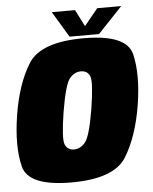

<svg xmlns="http://www.w3.org/2000/svg" viewBox="-52 -770 653 818"><g transform="rotate(-5 274.0 -361.0)"><path d="M220.5 4Q403.5 4 456.2 -81.8Q509 -167.5 530.5 -300.5Q551 -431.5 529.8 -517.5Q508.5 -603.5 325.5 -603.5Q141.5 -603.5 88.5 -518.5Q35.5 -433.5 14.5 -300.5Q-6 -169 15.5 -82.5Q37 4 220.5 4ZM243.5 -135Q216 -135 205.5 -160Q195 -185 213.5 -300Q232.5 -414 253 -439Q273.5 -464 301.5 -464Q330 -464 340 -439.2Q350 -414.5 332 -300Q313 -185.5 292.2 -160.2Q271.5 -135 243.5 -135ZM266.5 -615.5H392.5L497 -726H394.5L336 -654.5L299.5 -726H200Z"/></g></svg>

Font: Anybody Condensed Black
Style: Italic
Weight: 900
Width: 3
Italic angle: -10°
Version: Version 1.113;gftools[0.9.25]